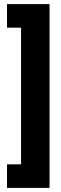

<svg xmlns="http://www.w3.org/2000/svg" viewBox="-20 -770 296 930"><path d="M220 -750V140H14V26H82V-636H14V-750Z"/></svg>

Font: Tektur Condensed SemiBold
Style: Regular
Weight: 600
Width: 3
Designer: Adam Jagosz
Foundry: Adam Jagosz
Version: Version 1.005;gftools[0.9.30]